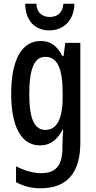

<svg xmlns="http://www.w3.org/2000/svg" viewBox="-20 -770 513 1030"><path d="M379 -750H320C317 -701 287 -679 247 -679C206 -679 177 -702 175 -750H115C117 -656 169 -607 245 -607C322 -607 378 -662 379 -750ZM198 -550C98 -550 40 -452 40 -267C40 -89 95 10 194 10C246 10 284 -15 316 -74H319C317 -45 315 -16 315 8V21C315 123 276 159 200 159C161 159 115 147 66 122V207C108 230 149 240 198 240C345 240 411 151 411 -5V-540H330L321 -469H315C284 -528 248 -550 198 -550ZM222 -465C286 -465 316 -408 316 -272V-247C316 -129 283 -73 224 -73C164 -73 137 -133 137 -266C137 -398 163 -465 222 -465Z"/></svg>

Font: Noto Sans Gujarati ExtraCondensed Medium
Style: Regular
Weight: 500
Width: 2
Designer: Jelle Bosma - Monotype Design Team, Universal Thirst
Foundry: Monotype Imaging Inc.
Version: Version 2.106